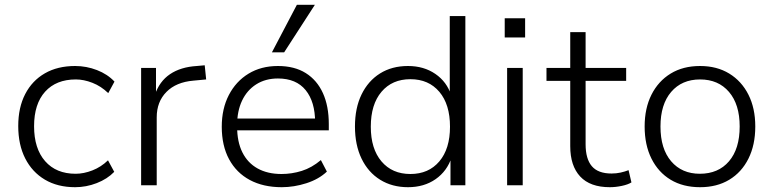

<svg xmlns="http://www.w3.org/2000/svg" viewBox="-20 -772 3223 800"><path d="M293 8Q220 8 167 -23.5Q114 -55 85 -112Q56 -169 56 -247Q56 -324 85 -380Q114 -436 167 -466.5Q220 -497 293 -497Q340 -497 384 -480Q428 -463 457 -432L431 -384Q401 -413 365 -427Q329 -441 296 -441Q214 -441 168 -390Q122 -339 122 -246Q122 -153 168 -100.5Q214 -48 295 -48Q329 -48 365 -62Q401 -76 430 -104L456 -56Q427 -26 383 -9Q339 8 293 8Z M568 0V-489H630V-376H625Q644 -433 688.5 -463Q733 -493 800 -497L833 -500L839 -441L786 -436Q714 -430 673.5 -389Q633 -348 633 -283V0Z M1154 8Q1077 8 1021 -22Q965 -52 934.5 -108.5Q904 -165 904 -244Q904 -319 933.5 -376Q963 -433 1015.5 -465Q1068 -497 1138 -497Q1207 -497 1254 -467.5Q1301 -438 1325.5 -384Q1350 -330 1350 -255V-229H951V-278H1312L1293 -262Q1293 -348 1253.5 -396.5Q1214 -445 1138 -445Q1086 -445 1047.5 -420.5Q1009 -396 988.5 -352.5Q968 -309 968 -251V-244Q968 -181 990 -137Q1012 -93 1053.5 -70Q1095 -47 1153 -47Q1196 -47 1237.5 -60Q1279 -73 1317 -105L1342 -57Q1308 -25 1256.5 -8.5Q1205 8 1154 8ZM1113 -554 1217 -752H1292L1164 -554Z M1680 8Q1614 8 1564 -23Q1514 -54 1486.5 -111Q1459 -168 1459 -245Q1459 -322 1486.5 -378.5Q1514 -435 1563.5 -466Q1613 -497 1680 -497Q1746 -497 1794 -464Q1842 -431 1860 -375H1854V-705H1919V0H1857V-117H1862Q1843 -59 1795 -25.5Q1747 8 1680 8ZM1690 -47Q1766 -47 1810.5 -99.5Q1855 -152 1855 -244Q1855 -337 1810.5 -389.5Q1766 -442 1690 -442Q1614 -442 1569.5 -389.5Q1525 -337 1525 -244Q1525 -152 1569.5 -99.5Q1614 -47 1690 -47Z M2083 -616V-696H2168V-616ZM2093 0V-489H2158V0Z M2521 8Q2439 8 2397.5 -36.5Q2356 -81 2356 -163V-435H2257V-489H2356V-638H2420V-489H2589V-435H2420V-171Q2420 -110 2446 -79.5Q2472 -49 2528 -49Q2548 -49 2566 -53Q2584 -57 2599 -63L2611 -12Q2597 -3 2571 2.5Q2545 8 2521 8Z M2897 8Q2826 8 2774.5 -23Q2723 -54 2694.5 -111Q2666 -168 2666 -245Q2666 -321 2694.5 -377.5Q2723 -434 2774.5 -465.5Q2826 -497 2897 -497Q2967 -497 3018.5 -465.5Q3070 -434 3098.5 -377.5Q3127 -321 3127 -245Q3127 -168 3098.5 -111Q3070 -54 3018.5 -23Q2967 8 2897 8ZM2896 -48Q2973 -48 3017.5 -100Q3062 -152 3062 -245Q3062 -337 3017.5 -389Q2973 -441 2897 -441Q2821 -441 2776.5 -389Q2732 -337 2732 -245Q2732 -152 2776.5 -100Q2821 -48 2896 -48Z"/></svg>

Font: Nunito Sans 10pt Light
Style: Regular
Weight: 300
Designer: Vernon Adams
Foundry: Vernon Adams
Version: Version 3.101;gftools[0.9.27]